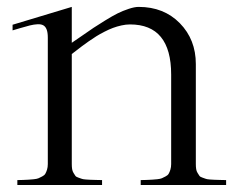

<svg xmlns="http://www.w3.org/2000/svg" viewBox="-20 -531 679 551"><path d="M471.2 -316.9Q471.2 -460.9 353 -460.9Q341.3 -460.9 328.4 -458Q315.4 -455.1 304.2 -450.9Q293 -446.8 279.3 -439.7Q265.6 -432.6 256.6 -427Q247.6 -421.4 234.6 -412.4Q221.7 -403.3 215.6 -398.7Q209.5 -394 198.7 -385.7Q188 -377.4 186 -376V-60.1Q186 -51.8 187 -45.7Q188 -39.6 190.9 -34.9Q193.8 -30.3 196 -26.9Q198.2 -23.4 204.3 -21.5Q210.4 -19.5 213.9 -18.1Q217.3 -16.6 226.1 -15.9Q234.9 -15.1 239.5 -15.1Q244.1 -15.1 255.6 -14.6Q267.1 -14.2 272.9 -14.2V0H29.8V-14.2Q34.7 -14.2 46.1 -14.6Q57.6 -15.1 62.5 -15.4Q67.4 -15.6 76.9 -16.6Q86.4 -17.6 90.6 -19.5Q94.7 -21.5 101.1 -24.7Q107.4 -27.8 110.1 -32.5Q112.8 -37.1 115 -44.2Q117.2 -51.3 117.2 -60.1V-422.9Q117.2 -438 113.8 -446.5Q110.4 -455.1 104 -458.5Q97.7 -461.9 87.6 -461.4Q77.6 -460.9 65.7 -458Q53.7 -455.1 37.6 -450.2Q23.4 -445.8 16.1 -443.8V-460L186 -511.2V-408.2Q191.4 -411.6 214.1 -427.5Q236.8 -443.4 248.5 -451.2Q260.3 -459 282 -472.4Q303.7 -485.8 318.1 -492.9Q332.5 -500 349.4 -505.6Q366.2 -511.2 377.9 -511.2Q450.2 -511.2 496.1 -464.4Q542 -417.5 542 -347.2V-60.1Q542 -51.8 543 -45.7Q543.9 -39.6 546.9 -34.9Q549.8 -30.3 552 -26.9Q554.2 -23.4 560.3 -21.5Q566.4 -19.5 569.8 -18.1Q573.2 -16.6 582 -15.9Q590.8 -15.1 595.5 -15.1Q600.1 -15.1 611.6 -14.6Q623 -14.2 628.9 -14.2V0H383.8V-14.2Q388.7 -14.2 400.1 -14.6Q411.6 -15.1 416.5 -15.4Q421.4 -15.6 430.9 -16.6Q440.4 -17.6 444.6 -19.5Q448.7 -21.5 455.1 -24.7Q461.4 -27.8 464.1 -32.5Q466.8 -37.1 469 -44.2Q471.2 -51.3 471.2 -60.1Z"/></svg>

Font: Ortica Linear Light
Style: Regular
Weight: 300
Designer: Benedetta Bovani
Foundry: Collletttivo
Version: Version 2.000;Glyphs 3.1.2 (3151)